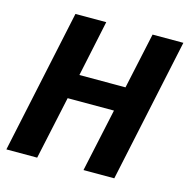

<svg xmlns="http://www.w3.org/2000/svg" viewBox="-100 -764 847 861"><g transform="rotate(15 323.5 -333.5)"><path d="M425 -293H210L147 0H4L146 -667H289L234 -407H448L504 -667H647L505 0H362Z"/></g></svg>

Font: Epunda Sans
Style: Bold Italic
Weight: 700
Italic angle: -12.0243°
Designer: Simon Atzbach
Foundry: typofactur
Version: Version 2.204; ttfautohint (v1.8.4.7-5d5b)